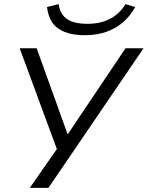

<svg xmlns="http://www.w3.org/2000/svg" viewBox="-20 -727 713 927"><path d="M124 180 264 -21 269 32 75 -494H157L306 -80H308L586 -494H673L214 180ZM389 -557Q331 -557 291.5 -573Q252 -589 232 -619Q212 -649 207 -693L263 -707Q270 -658 303.5 -635Q337 -612 402 -612Q465 -612 511 -636Q557 -660 586 -707L633 -693Q609 -650 574.5 -620Q540 -590 494 -573.5Q448 -557 389 -557Z"/></svg>

Font: Nunito Sans 7pt Expanded Light
Style: Italic
Weight: 300
Width: 7
Italic angle: -9°
Designer: Vernon Adams
Foundry: Vernon Adams
Version: Version 3.101;gftools[0.9.27]